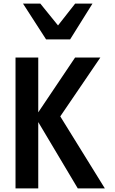

<svg xmlns="http://www.w3.org/2000/svg" viewBox="-20 -1044 640 1064"><path d="M192 -367.5V0H66V-725H192V-421.5L396 -725H536L314 -399L561 0H411ZM107.5 -1024H203.5L301.5 -903L396.5 -1024H492.5L368.5 -825.5H235.5Z"/></svg>

Font: JuliaMono
Style: Bold
Weight: 700
Monospace: yes
Designer: cormullion
Foundry: corm
Version: Version 0.055; ttfautohint (v1.8.4)